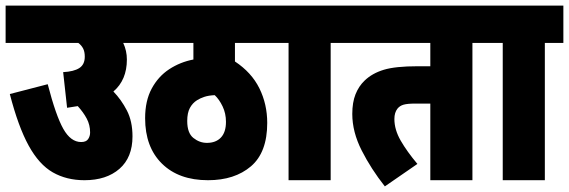

<svg xmlns="http://www.w3.org/2000/svg" viewBox="-20 -642 2027 684"><path d="M0 -622H484V-489H419Q432 -461 432 -430Q432 -357 384 -316Q412 -287 432 -248.5Q452 -210 452 -156Q452 -81 405.5 -40.5Q359 0 281 0Q217 0 168 -28Q119 -56 82 -123.5Q45 -191 15 -307L150 -342Q179 -230 205.5 -183Q232 -136 269 -136Q287 -136 294 -146.5Q301 -157 301 -170Q301 -197 289 -219.5Q277 -242 257 -264Q239 -261 219 -258L205 -385Q243 -387 262.5 -399.5Q282 -412 282 -440Q282 -458 276 -469.5Q270 -481 259 -489H0Z M966 -489H817V-423Q876 -384 904 -327.5Q932 -271 932 -204Q932 -99 874 -49.5Q816 0 721 0Q617 0 557 -59Q497 -118 497 -221Q497 -283 520.5 -326.5Q544 -370 583 -395.5Q622 -421 669 -430V-489H472V-622H966ZM717 -133Q749 -133 767 -152Q785 -171 785 -208Q785 -238 773 -263Q761 -288 745 -303Q723 -302 708 -297Q693 -292 682 -285Q666 -275 656.5 -257.5Q647 -240 647 -211Q647 -168 669 -150.5Q691 -133 717 -133Z M1158 -489V0H1008V-489H954V-622H1224V-489Z M1663 -489V0H1513V-273H1459Q1431 -273 1417.5 -269Q1404 -265 1396 -255Q1385 -241 1385 -218Q1385 -180 1407.5 -141Q1430 -102 1467 -58L1351 22Q1302 -40 1268.5 -106Q1235 -172 1235 -236Q1235 -277 1246.5 -306Q1258 -335 1279 -355Q1306 -381 1347.5 -393.5Q1389 -406 1468 -406H1513V-489H1212V-622H1729V-489Z M1921 -489V0H1771V-489H1717V-622H1987V-489Z"/></svg>

Font: Noto Sans Devanagari UI ExtraCondensed Black
Style: Regular
Weight: 900
Width: 2
Designer: Jelle Bosma - Monotype Design Team
Foundry: Monotype Imaging Inc.
Version: Version 2.003